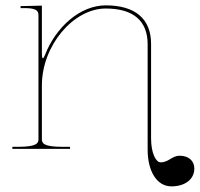

<svg xmlns="http://www.w3.org/2000/svg" viewBox="-20 -542 728 699"><path d="M55 -520V-512.5H67.5C106 -512.5 120 -506 120 -487.5V-35C120 -20.5 113.5 -7.5 45 -7.5H25V0H235V-7.5H207.5C139 -7.5 132.5 -20.5 132.5 -35V-231C132.5 -376 247 -511 365 -511C466 -511 517.5 -465.5 517.5 -381V2.5C517.5 83 552 136.5 604 136.5C654 136.5 687.5 110.5 687.5 71.5C687.5 43.5 666.5 25 634.5 25C605 25 595 49 564.5 49C547.5 49 530 15 530 -38V-382.5C530 -473.5 472 -522.5 365 -522.5C271.5 -522.5 183.5 -443.5 144 -342.5C140.5 -333.5 138 -330 136 -330C133.5 -330 132.5 -337 132.5 -345.5V-521.5L67.5 -520Z"/></svg>

Font: ZnikomitNo24
Style: Regular
Weight: 500
Designer: gluk
Foundry: gluk
Version: Version 0.55